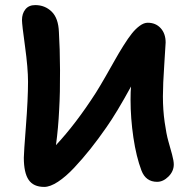

<svg xmlns="http://www.w3.org/2000/svg" viewBox="-20 -775 766 759"><path d="M154.8 -36.1Q112.3 -36.1 93.3 -64Q74.2 -91.8 74.2 -151.9Q74.2 -169.4 82.5 -276.9Q90.8 -384.3 90.8 -452.1Q90.8 -505.4 78.9 -591.8Q66.9 -678.2 66.9 -695.8Q66.9 -721.2 80.3 -738Q93.8 -754.9 119.1 -754.9Q157.7 -754.9 184.3 -729Q210.9 -703.1 212.9 -647.9Q216.8 -586.4 217.3 -497.1Q217.8 -407.7 213.9 -341.8Q210.4 -268.6 201.2 -201.2Q279.8 -285.2 358.9 -408.2Q376 -435.5 397.7 -473.4Q419.4 -511.2 434.6 -538.3Q449.7 -565.4 468.3 -595Q486.8 -624.5 501.5 -642.8Q516.1 -661.1 532.5 -673.1Q548.8 -685.1 564 -685.1Q595.7 -685.1 615.2 -663.6Q634.8 -642.1 634.8 -606.9Q634.8 -598.1 629.4 -519.8Q624 -441.4 624 -394Q624 -340.3 630.9 -292.2Q637.7 -244.1 645.5 -217Q653.3 -189.9 660.2 -164.3Q667 -138.7 667 -125Q667 -98.1 646 -77.1Q625 -56.2 601.1 -56.2Q556.2 -56.2 539.1 -101.1Q518.6 -155.3 507.3 -231.4Q496.1 -307.6 496.1 -380.9Q496.1 -415 498 -433.1Q441.4 -329.6 400.9 -272Q368.7 -225.6 337.6 -186.5Q306.6 -147.5 273.4 -112.1Q240.2 -76.7 209.2 -56.4Q178.2 -36.1 154.8 -36.1Z"/></svg>

Font: Shantell Sans Irregular Bouncy
Style: Regular
Weight: 600
Designer: Stephen Nixon, Anya Danilova, Shantell Martin
Foundry: Arrow Type
Version: Version 1.006;[9816181b4]